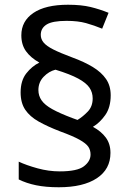

<svg xmlns="http://www.w3.org/2000/svg" viewBox="-20 -785 553 810"><path d="M67 -395Q67 -445 91 -475.5Q115 -506 146 -521Q110 -541 90 -568.5Q70 -596 70 -636Q70 -696 121 -730.5Q172 -765 267 -765Q323 -765 362 -755.5Q401 -746 438 -731L411 -664Q377 -678 343 -687.5Q309 -697 261 -697Q201 -697 176.5 -681.5Q152 -666 152 -638Q152 -620 164 -605.5Q176 -591 204.5 -576.5Q233 -562 284 -543Q336 -524 372 -502Q408 -480 427.5 -451.5Q447 -423 447 -383Q447 -332 424 -299.5Q401 -267 372 -250Q407 -231 426.5 -204.5Q446 -178 446 -140Q446 -71 388.5 -33Q331 5 228 5Q173 5 132 -3.5Q91 -12 59 -28V-103Q91 -88 138 -75Q185 -62 232 -62Q306 -62 334 -83.5Q362 -105 362 -133Q362 -152 352.5 -166Q343 -180 315.5 -195.5Q288 -211 233 -231Q181 -251 143.5 -272Q106 -293 86.5 -322Q67 -351 67 -395ZM142 -405Q142 -381 155.5 -361.5Q169 -342 200.5 -324.5Q232 -307 285 -287L307 -279Q330 -293 350.5 -314.5Q371 -336 371 -370Q371 -395 357.5 -415Q344 -435 310 -453.5Q276 -472 214 -491Q186 -484 164 -461Q142 -438 142 -405Z"/></svg>

Font: Noto Sans Symbols
Style: Regular
Weight: 400
Designer: Monotype Design Team
Foundry: Monotype Imaging Inc.
Version: Version 2.002